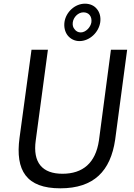

<svg xmlns="http://www.w3.org/2000/svg" viewBox="-20 -1012 726 1042"><path d="M670 -742H582L517 -250C499 -127 429 -69 319 -69C210 -69 157 -129 174 -250L240 -742H151L86 -264C62 -86 124 10 307 10C490 10 580 -84 605 -254ZM411 -789C467 -789 516 -837 524 -891C528 -920 521 -945 506 -963C491 -982 468 -992 441 -992C386 -992 338 -946 330 -893C326 -864 333 -838 347 -820C362 -801 385 -789 411 -789ZM418 -836C404 -836 392 -843 385 -853C376 -863 373 -876 375 -891C379 -919 404 -945 433 -945C462 -945 480 -923 476 -891C472 -865 446 -836 418 -836Z"/></svg>

Font: Cheyenne Sans
Style: Italic
Weight: 400
Italic angle: -8.13011°
Designer: The Public Sans project authors (U.S. Web Design System), Libre Franklin designed by Pablo Impallari and Rodrigo Fuenzal
Foundry: The Cheyenne Sans Project Authors
Version: Version 2.007